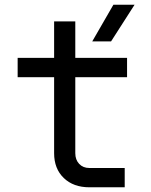

<svg xmlns="http://www.w3.org/2000/svg" viewBox="-20 -796 640 816"><path d="M372 -620 462 -776H552L452 -620ZM360 0Q292 0 251 -39.5Q210 -79 210 -145V-468H55V-550H210V-705H300V-550H520V-468H300V-145Q300 -117 316.5 -99.5Q333 -82 360 -82H510V0Z"/></svg>

Font: Tiny
Style: Regular
Weight: 400
Designer: Philipp Nurullin, Konstantin Bulenkov
Foundry: JetBrains
Version: Version 2.251; ttfautohint (v1.8.4.7-5d5b)